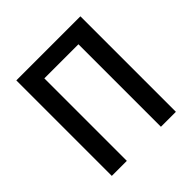

<svg xmlns="http://www.w3.org/2000/svg" viewBox="-187 -865 1015 1015"><g transform="rotate(-45 321.0 -357.0)"><path d="M81.5 0V-713.9H560.5V0H448.7V-616.7H193.8V0Z"/></g></svg>

Font: Open Sans SemiCondensed SemiBold
Style: Regular
Weight: 600
Width: 4
Designer: Monotype Design Team
Foundry: Monotype Imaging Inc.
Version: Version 3.000